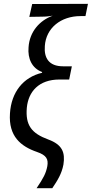

<svg xmlns="http://www.w3.org/2000/svg" viewBox="-20 -780 479 1002"><path d="M171 202H253C280 162 302 127 311 79C321 15 305 -25 232 -52C145 -84 112 -126 120 -218C128 -302 183 -365 290 -365H341L355 -434H309C234 -434 209 -479 214 -540C220 -634 298 -696 400 -696H426L439 -760L148 -759L133 -692L196 -693C222 -693 235 -695 255 -698C188 -674 134 -615 129 -533C124 -475 146 -424 200 -404L199 -400C102 -377 39 -300 32 -188C24 -68 89 -16 173 13C223 30 233 51 227 87C220 124 207 149 171 202Z"/></svg>

Font: Noto Sans Condensed
Style: Italic
Weight: 400
Width: 3
Italic angle: -12°
Designer: Monotype Design Team
Foundry: Monotype Imaging Inc.
Version: Version 2.013